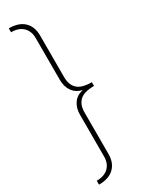

<svg xmlns="http://www.w3.org/2000/svg" viewBox="-249 -820 767 1019"><g transform="rotate(-30 134.5 -311.0)"><path d="M22 -790Q83 -790 115 -759Q147 -728 147 -674V-418Q147 -372 173 -347Q199 -322 261 -322V-299Q199 -299 173 -274Q147 -249 147 -203V52Q147 106 115 137Q83 168 22 168V144Q69 144 94.5 119Q120 94 120 52V-204Q120 -245 140 -273.5Q160 -302 198 -310Q160 -319 140 -347.5Q120 -376 120 -417V-674Q120 -716 94.5 -741Q69 -766 22 -766Z"/></g></svg>

Font: Prodigy Sans ExtraLight
Style: Regular
Weight: 200
Designer: Wei Huang
Foundry: Wei Huang
Version: Version 1.003; ttfautohint (v1.8.3)